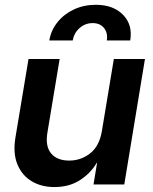

<svg xmlns="http://www.w3.org/2000/svg" viewBox="-20 -758 627 789"><path d="M398.9 -220.7 447.8 -515.6H575.7L490.7 0H364.3L378.9 -88.9H377.4Q352.5 -45.9 308.3 -17.6Q264.2 10.7 203.6 10.7Q149.9 10.7 109.9 -13.4Q69.8 -37.6 51.3 -83.3Q32.7 -128.9 43.5 -193.4L97.2 -515.6H225.1L174.8 -212.9Q165.5 -156.7 190.2 -127.4Q214.8 -98.1 264.2 -98.1Q312.5 -98.1 350.6 -127.9Q388.7 -157.7 398.9 -220.7ZM182.6 -591.8Q189.9 -634.3 216.8 -667.5Q243.7 -700.7 284.4 -719.5Q325.2 -738.3 373.5 -738.3Q445.8 -738.3 485.8 -697Q525.9 -655.8 515.1 -591.8H418.9Q423.8 -622.6 407.5 -642.8Q391.1 -663.1 360.8 -663.1Q330.1 -663.1 307.1 -642.8Q284.2 -622.6 278.8 -591.8Z"/></svg>

Font: Inter Display Semi Bold
Style: Italic
Weight: 600
Italic angle: -9.39999°
Designer: Rasmus Andersson
Foundry: rsms
Version: Version 4.000;git-4fc901f